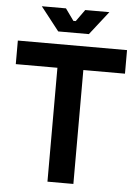

<svg xmlns="http://www.w3.org/2000/svg" viewBox="-59 -929 690 974"><g transform="rotate(5 286.0 -442.0)"><path d="M564 -700V-580H352V0H220V-580H8V-700ZM458 -884 364 -764H208L114 -884H237L280 -824H292L335 -884Z"/></g></svg>

Font: Space Grotesk Variable
Style: Regular
Weight: 400
Designer: Florian Karsten (Space Grotesk), Colophon Foundry (Space Mono)
Foundry: Florian Karsten
Version: Version 1.106